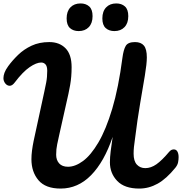

<svg xmlns="http://www.w3.org/2000/svg" viewBox="-21 -1093 1060 1118"><path d="M332 5Q244 5 203 -43.5Q162 -92 162 -166Q162 -190 165.5 -217Q169 -244 175 -273L237 -559Q242 -582 248 -612.5Q254 -643 254 -681Q254 -707 244 -718Q234 -729 219 -729Q191 -729 151.5 -702Q112 -675 65 -613Q50 -593 35 -593.5Q20 -594 9.5 -607.5Q-1 -621 -1 -638Q-1 -652 5 -669Q11 -686 27 -708Q51 -741 84.5 -773.5Q118 -806 163 -827Q208 -848 266 -848Q325 -848 360.5 -812Q396 -776 396 -702Q396 -646 387.5 -598Q379 -550 365 -491L324 -308Q318 -280 312 -252.5Q306 -225 306 -192Q306 -161 323.5 -141.5Q341 -122 375 -122Q417 -122 462.5 -155.5Q508 -189 552 -263.5Q596 -338 632.5 -459.5Q669 -581 692 -757Q698 -803 711 -825.5Q724 -848 765 -848Q800 -848 817 -827.5Q834 -807 834 -759Q834 -722 822.5 -653Q811 -584 795 -490.5Q779 -397 765 -284Q761 -257 759 -237.5Q757 -218 757 -198Q757 -155 776 -134.5Q795 -114 825 -114Q858 -114 890 -136.5Q922 -159 964 -209Q972 -218 978.5 -220.5Q985 -223 991 -223Q1005 -223 1012 -210.5Q1019 -198 1019 -178Q1019 -164 1016 -148Q1013 -132 1000 -116Q948 -52 897 -23.5Q846 5 790 5Q704 5 661.5 -39.5Q619 -84 619 -148Q619 -176 623.5 -213Q628 -250 635 -296Q586 -151 509.5 -73Q433 5 332 5ZM645 -912Q614 -912 594.5 -929.5Q575 -947 575 -986Q575 -1027 597 -1050Q619 -1073 656 -1073Q687 -1073 706.5 -1055.5Q726 -1038 726 -999Q726 -958 704 -935Q682 -912 645 -912ZM437 -912Q406 -912 386.5 -929.5Q367 -947 367 -986Q367 -1027 389 -1050Q411 -1073 448 -1073Q479 -1073 498.5 -1055.5Q518 -1038 518 -999Q518 -958 496 -935Q474 -912 437 -912Z"/></svg>

Font: Pacifico
Style: Regular
Weight: 400
Designer: Vernon Adams
Foundry: Vernon Adams
Version: Version 3.010; ttfautohint (v1.8.4.7-5d5b)